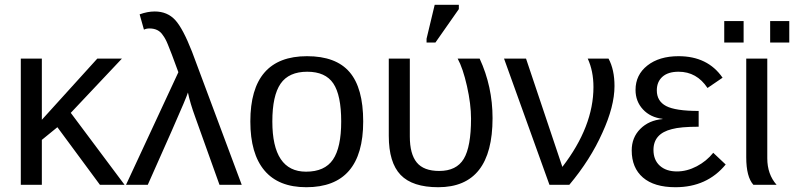

<svg xmlns="http://www.w3.org/2000/svg" viewBox="-20 -773 3321 803"><path d="M501 0H398L220 -241L155 -188V0H67V-528H155V-272L387 -528H490L276 -301Z M507 0 726 -471Q694 -559 682 -587Q672 -612 661 -626Q643 -654 605 -654Q592 -654 582 -649L564 -713Q597 -725 627 -725Q680 -725 713 -689Q745 -654 783 -557L991 0H898L797 -282Q775 -342 766 -386Q763 -376 747 -338Q722 -278 598 0Z M1499 -265Q1499 10 1261 10Q1145 10 1086 -60Q1027 -130 1027 -265Q1027 -538 1264 -538Q1385 -538 1442 -471.5Q1499 -405 1499 -265ZM1407 -265Q1407 -375 1374 -424Q1341 -473 1265 -473Q1188 -473 1153.5 -423Q1119 -373 1119 -265Q1119 -55 1260 -55Q1338 -55 1372.5 -105.5Q1407 -156 1407 -265Z M2040 -279Q2040 10 1813 10Q1705 10 1655.5 -41.5Q1606 -93 1606 -205V-528H1694V-202Q1694 -129 1723 -93.5Q1752 -58 1817 -58Q1889 -58 1919.5 -108.5Q1950 -159 1950 -277Q1950 -337 1933 -413Q1916 -488 1894 -528H1986Q2040 -411 2040 -279ZM1801 -595H1764V-611L1798 -753H1899V-735Z M2550 -413Q2550 -328 2499 -217Q2449 -105 2361 0H2278L2088 -528H2180L2332 -75Q2462 -244 2462 -409Q2462 -476 2438 -528H2525Q2550 -482 2550 -413Z M2811 -56Q2853 -56 2894 -77.5Q2935 -99 2963 -134L3015 -85Q2937 10 2805 10Q2716 10 2669 -30.5Q2622 -71 2622 -144Q2622 -198 2658 -234Q2694 -270 2751 -275V-276Q2700 -282 2669 -315.5Q2638 -349 2638 -397Q2638 -460 2687.5 -499Q2737 -538 2818 -538Q2940 -538 3002 -448L2939 -405Q2894 -473 2818 -473Q2774 -473 2750.5 -452Q2727 -431 2727 -395Q2727 -350 2766 -329.5Q2805 -309 2902 -309V-243Q2826 -243 2790 -233Q2713 -214 2713 -146Q2713 -104 2739.5 -80Q2766 -56 2811 -56Z M3228 0H3131Q3101 -33 3101 -115V-528H3189V-111Q3189 -44 3228 0ZM3281 -595H3201V-685H3281ZM3090 -595H3009V-685H3090Z"/></svg>

Font: Libra Sans
Style: Regular
Weight: 400
Foundry: Context Ltd
Version: Version 1.002